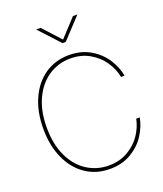

<svg xmlns="http://www.w3.org/2000/svg" viewBox="-170 -1062 999 1178"><g transform="rotate(-20 330.0 -472.5)"><path d="M41 -363.3Q41 -473.6 79.1 -558.1Q117.2 -642.6 185.5 -689Q253.9 -735.4 342.8 -735.4Q422.9 -735.4 482.7 -699.7Q542.5 -664.1 576.9 -610.1Q611.3 -556.2 621.1 -500H598.1Q587.9 -553.2 555.2 -601.8Q522.5 -650.4 468.3 -681.6Q414.1 -712.9 342.8 -712.9Q266.6 -712.9 202.9 -671.9Q139.2 -630.9 101.3 -551.8Q63.5 -472.7 63.5 -363.3Q63.5 -252.9 101.3 -174.1Q139.2 -95.2 202.9 -54.9Q266.6 -14.6 342.8 -14.6Q414.1 -14.6 468.3 -45.9Q522.5 -77.1 555.2 -126Q587.9 -174.8 598.1 -227.5H621.1Q611.3 -171.9 576.9 -117.7Q542.5 -63.5 482.7 -27.8Q422.9 7.8 342.8 7.8Q253.9 7.8 185.5 -38.6Q117.2 -85 79.1 -169.2Q41 -253.4 41 -363.3ZM342.3 -836.9 448.7 -951.7H477.1V-951.2L353 -817.9H331.5L208.5 -951.2V-951.7H237.3Z"/></g></svg>

Font: Intratopia Thin
Style: Regular
Weight: 100
Designer: Rasmus Andersson
Foundry: rsms
Version: Version 3.000;Glyphs 3.2.3 (3260)